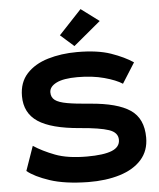

<svg xmlns="http://www.w3.org/2000/svg" viewBox="-62 -1011 889 1074"><g transform="rotate(-5 382.0 -474.0)"><path d="M98 -219Q148 -186 217.5 -159.5Q287 -133 395 -133Q489 -133 535 -151.5Q581 -170 581 -211Q581 -252 531 -269Q481 -286 369 -295Q209 -308 135.5 -357Q62 -406 62 -501Q62 -578 106.5 -626.5Q151 -675 226 -697.5Q301 -720 390 -720Q505 -720 579.5 -694Q654 -668 703 -635L631 -521Q596 -544 530 -562Q464 -580 380 -580Q301 -580 261.5 -560Q222 -540 222 -508Q222 -480 242.5 -464.5Q263 -449 310.5 -440.5Q358 -432 438 -426Q591 -414 662.5 -365.5Q734 -317 734 -210Q734 -136 690 -86.5Q646 -37 568 -13Q490 11 390 10Q259 8 175 -20Q91 -48 50 -82ZM531.9 -882.1 378.9 -754.6 303.2 -821.7 430.7 -957.7Z"/></g></svg>

Font: Copperplate Sans CC
Style: Bold
Weight: 700
Designer: indestructible type*
Foundry: Cowboy Collective
Version: Version 1.000